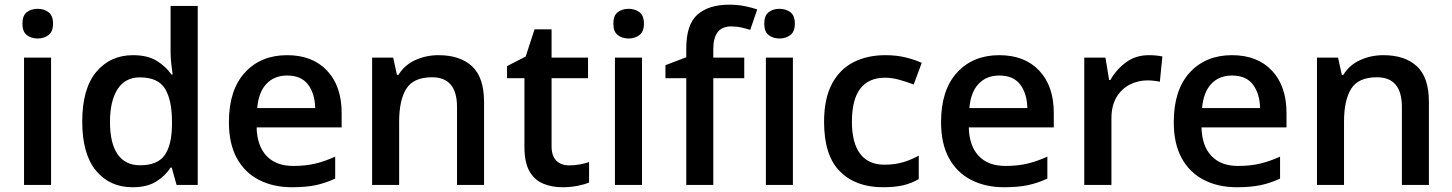

<svg xmlns="http://www.w3.org/2000/svg" viewBox="-20 -785 6164 815"><path d="M140.1 -747.6Q166.5 -747.6 185.8 -733.4Q205.1 -719.2 205.1 -684.6Q205.1 -650.4 185.8 -636Q166.5 -621.6 140.1 -621.6Q112.8 -621.6 94 -636Q75.2 -650.4 75.2 -684.6Q75.2 -719.2 94 -733.4Q112.8 -747.6 140.1 -747.6ZM196.8 -540.5V0H82V-540.5Z M542.5 9.8Q445.8 9.8 387.5 -60.5Q329.1 -130.9 329.1 -269Q329.1 -408.2 388.4 -479.5Q447.8 -550.8 544.9 -550.8Q606 -550.8 645 -526.9Q684.1 -502.9 707.5 -468.8H712.9Q710.4 -483.9 707.3 -512.2Q704.1 -540.5 704.1 -565.4V-759.8H819.3V0H729.5L709 -73.7H704.1Q681.6 -38.6 643.1 -14.4Q604.5 9.8 542.5 9.8ZM574.7 -83.5Q648.4 -83.5 678.7 -126Q709 -168.5 710 -253.4V-268.6Q710 -359.4 680.7 -408Q651.4 -456.5 573.7 -456.5Q511.2 -456.5 479 -406.5Q446.8 -356.4 446.8 -267.1Q446.8 -177.7 479 -130.6Q511.2 -83.5 574.7 -83.5Z M1198.7 -550.8Q1306.6 -550.8 1368.4 -485.1Q1430.2 -419.4 1430.2 -305.7V-244.1H1069.3Q1071.3 -165.5 1111.6 -123Q1151.9 -80.6 1224.6 -80.6Q1275.9 -80.6 1317.4 -90.3Q1358.9 -100.1 1402.8 -120.1V-26.9Q1361.8 -7.8 1320.1 1Q1278.3 9.8 1219.7 9.8Q1140.1 9.8 1079.6 -21.2Q1019 -52.2 985.4 -113.5Q951.7 -174.8 951.7 -266.6Q951.7 -402.8 1019.3 -476.8Q1086.9 -550.8 1198.7 -550.8ZM1198.7 -464.4Q1144.5 -464.4 1111.1 -429.2Q1077.6 -394 1071.8 -326.2H1317.9Q1316.9 -386.7 1288.1 -425.5Q1259.3 -464.4 1198.7 -464.4Z M1841.3 -550.8Q1932.6 -550.8 1983.6 -503.7Q2034.7 -456.5 2034.7 -352.5V0H1919.9V-331.1Q1919.9 -457 1814 -457Q1735.4 -457 1704.8 -408.4Q1674.3 -359.9 1674.3 -268.6V0H1559.6V-540.5H1648.9L1665 -467.3H1671.4Q1697.3 -509.3 1742.9 -530Q1788.6 -550.8 1841.3 -550.8Z M2396 -83Q2418.5 -83 2440.4 -86.9Q2462.4 -90.8 2480.5 -97.2V-10.3Q2461.4 -2 2431.2 3.9Q2400.9 9.8 2368.2 9.8Q2322.3 9.8 2285.4 -5.6Q2248.5 -21 2227.3 -58.3Q2206.1 -95.7 2206.1 -162.6V-453.1H2132.3V-504.4L2211.4 -544.9L2249 -660.6H2321.3V-540.5H2476.1V-453.1H2321.3V-164.1Q2321.3 -123 2341.6 -103Q2361.8 -83 2396 -83Z M2648.4 -747.6Q2674.8 -747.6 2694.1 -733.4Q2713.4 -719.2 2713.4 -684.6Q2713.4 -650.4 2694.1 -636Q2674.8 -621.6 2648.4 -621.6Q2621.1 -621.6 2602.3 -636Q2583.5 -650.4 2583.5 -684.6Q2583.5 -719.2 2602.3 -733.4Q2621.1 -747.6 2648.4 -747.6ZM2705.1 -540.5V0H2590.3V-540.5Z M3139.2 -453.1H3007.8V0H2893.1V-453.1H2804.7V-508.3L2893.1 -542V-579.6Q2893.1 -682.1 2941.2 -723.6Q2989.3 -765.1 3074.7 -765.1Q3111.8 -765.1 3142.3 -758.8Q3172.9 -752.4 3194.3 -745.1L3164.6 -658.2Q3147.5 -663.6 3127.2 -668.2Q3106.9 -672.9 3083.5 -672.9Q3007.8 -672.9 3007.8 -577.1V-540.5H3139.2ZM3289.1 -747.6Q3315.4 -747.6 3334.7 -733.4Q3354 -719.2 3354 -684.6Q3354 -650.4 3334.7 -636Q3315.4 -621.6 3289.1 -621.6Q3261.7 -621.6 3242.9 -636Q3224.1 -650.4 3224.1 -684.6Q3224.1 -719.2 3242.9 -733.4Q3261.7 -747.6 3289.1 -747.6ZM3345.7 -540.5V0H3231V-540.5Z M3727.5 9.8Q3612.3 9.8 3545.2 -57.6Q3478 -125 3478 -267.6Q3478 -365.7 3511.2 -428.5Q3544.4 -491.2 3603 -521Q3661.6 -550.8 3738.3 -550.8Q3786.1 -550.8 3825.4 -541Q3864.7 -531.2 3892.6 -518.1L3858.4 -426.3Q3828.1 -438 3797.1 -446.5Q3766.1 -455.1 3737.3 -455.1Q3596.2 -455.1 3596.2 -268.6Q3596.2 -178.7 3631.1 -132.3Q3666 -85.9 3733.9 -85.9Q3778.3 -85.9 3813.5 -96.4Q3848.6 -106.9 3879.9 -124.5V-24.9Q3849.1 -6.8 3814 1.5Q3778.8 9.8 3727.5 9.8Z M4221.7 -550.8Q4329.6 -550.8 4391.4 -485.1Q4453.1 -419.4 4453.1 -305.7V-244.1H4092.3Q4094.2 -165.5 4134.5 -123Q4174.8 -80.6 4247.6 -80.6Q4298.8 -80.6 4340.3 -90.3Q4381.8 -100.1 4425.8 -120.1V-26.9Q4384.8 -7.8 4343 1Q4301.3 9.8 4242.7 9.8Q4163.1 9.8 4102.5 -21.2Q4042 -52.2 4008.3 -113.5Q3974.6 -174.8 3974.6 -266.6Q3974.6 -402.8 4042.2 -476.8Q4109.9 -550.8 4221.7 -550.8ZM4221.7 -464.4Q4167.5 -464.4 4134 -429.2Q4100.6 -394 4094.7 -326.2H4340.8Q4339.8 -386.7 4311 -425.5Q4282.2 -464.4 4221.7 -464.4Z M4856.4 -550.8Q4887.7 -550.8 4914.1 -545.4L4903.3 -438Q4893.1 -440.4 4878.2 -442.1Q4863.3 -443.8 4851.6 -443.8Q4810.5 -443.8 4775.4 -425.8Q4740.2 -407.7 4719 -371.8Q4697.8 -335.9 4697.8 -282.7V0H4582.5V-540.5H4672.4L4688 -445.3H4693.4Q4717.3 -488.8 4758.8 -519.8Q4800.3 -550.8 4856.4 -550.8Z M5209.5 -550.8Q5317.4 -550.8 5379.2 -485.1Q5440.9 -419.4 5440.9 -305.7V-244.1H5080.1Q5082 -165.5 5122.3 -123Q5162.6 -80.6 5235.4 -80.6Q5286.6 -80.6 5328.1 -90.3Q5369.6 -100.1 5413.6 -120.1V-26.9Q5372.6 -7.8 5330.8 1Q5289.1 9.8 5230.5 9.8Q5150.9 9.8 5090.3 -21.2Q5029.8 -52.2 4996.1 -113.5Q4962.4 -174.8 4962.4 -266.6Q4962.4 -402.8 5030 -476.8Q5097.7 -550.8 5209.5 -550.8ZM5209.5 -464.4Q5155.3 -464.4 5121.8 -429.2Q5088.4 -394 5082.5 -326.2H5328.6Q5327.6 -386.7 5298.8 -425.5Q5270 -464.4 5209.5 -464.4Z M5852.1 -550.8Q5943.4 -550.8 5994.4 -503.7Q6045.4 -456.5 6045.4 -352.5V0H5930.7V-331.1Q5930.7 -457 5824.7 -457Q5746.1 -457 5715.6 -408.4Q5685.1 -359.9 5685.1 -268.6V0H5570.3V-540.5H5659.7L5675.8 -467.3H5682.1Q5708 -509.3 5753.7 -530Q5799.3 -550.8 5852.1 -550.8Z"/></svg>

Font: Open Sans SemiBold
Style: Regular
Weight: 600
Designer: Monotype Design Team
Foundry: Monotype Imaging Inc.
Version: Version 3.003; ttfautohint (v1.8.4)